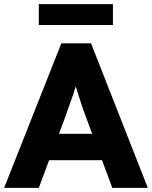

<svg xmlns="http://www.w3.org/2000/svg" viewBox="-21 -910 736 930"><path d="M-1 0 276 -700H420L695 0H523L391 -355Q383 -376 375 -400Q367 -424 359 -449.5Q351 -475 343.5 -499.5Q336 -524 331 -545L361 -546Q355 -521 347.5 -497Q340 -473 332.5 -449.5Q325 -426 316 -402.5Q307 -379 299 -354L167 0ZM131 -134 184 -262H506L558 -134ZM167 -789V-890H526V-789Z"/></svg>

Font: Our Lexend
Style: Bold
Weight: 700
Designer: Bonnie Shaver-Troup, Thomas Jockin
Foundry: Lexend
Version: Version 1.007